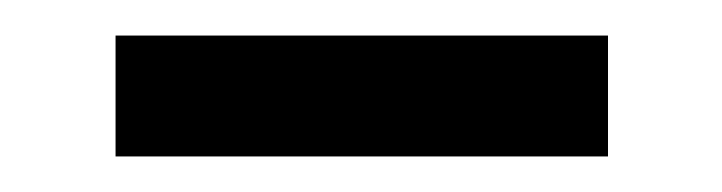

<svg xmlns="http://www.w3.org/2000/svg" viewBox="-20 -336 406 108"><path d="M45 -248H322V-316H45Z"/></svg>

Font: Noto Serif CJK JP
Style: Bold
Weight: 700
Designer: Ryoko NISHIZUKA 西塚涼子 (kana & ideographs); Frank Grießhammer (Latin, Greek & Cyrillic); Wenlong ZHANG 张文龙 (bopomofo); San
Foundry: Adobe Systems Incorporated
Version: Version 1.000;PS 1;hotconv 16.6.53;makeotf.lib2.5.65590